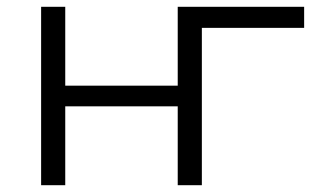

<svg xmlns="http://www.w3.org/2000/svg" viewBox="-20 -545 917 565"><path d="M101 0V-525H172V-293H503V-525H574V0H503V-232H172V0ZM503 0V-525H875V-463H556L574 -481V0Z"/></svg>

Font: MOST Montserrat
Style: Regular
Weight: 400
Designer: Julieta Ulanovsky
Foundry: Julieta Ulanovsky
Version: Version 8.000;March 11, 2024;FontCreator 15.0.0.2926 64-bit